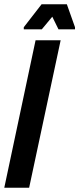

<svg xmlns="http://www.w3.org/2000/svg" viewBox="-33 -876 370 896"><path d="M-13 0 133 -688H250L103 0ZM78 -739V-749L161 -856H279L317 -749V-739H240L211 -798L162 -739Z"/></svg>

Font: Saira UltraCondensed ExtraBold
Style: Italic
Weight: 800
Width: 1
Italic angle: -12°
Designer: Hector Gatti with collaboration of the Omnibus-Type team
Foundry: Omnibus-Type
Version: Version 1.101